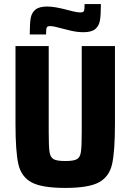

<svg xmlns="http://www.w3.org/2000/svg" viewBox="-20 -914 641 942"><path d="M56 -308V-688H219V-267Q219 -195 223 -168.5Q227 -142 243 -133Q259 -124 300 -124Q342 -124 357.5 -133Q373 -142 377 -168.5Q381 -195 381 -267V-688H544V-308Q544 -171 530 -109Q516 -47 465.5 -19.5Q415 8 300 8Q185 8 134.5 -19.5Q84 -47 70 -109Q56 -171 56 -308ZM212 -882Q248 -882 312 -865Q319 -863 339.5 -858Q360 -853 374 -853Q389 -853 392 -860.5Q395 -868 395 -894H475Q475 -842 470.5 -814.5Q466 -787 447.5 -771.5Q429 -756 390 -756Q359 -756 327.5 -763.5Q296 -771 289 -773Q243 -786 227 -786Q212 -786 209 -778Q206 -770 206 -745H126Q126 -798 130.5 -824.5Q135 -851 153.5 -866.5Q172 -882 212 -882Z"/></svg>

Font: Saira Semi Condensed
Style: Bold
Weight: 700
Width: 4
Designer: Hector Gatti with collaboration of the Omnibus-Type team
Foundry: Omnibus-Type
Version: Version 1.001; ttfautohint (v1.8)